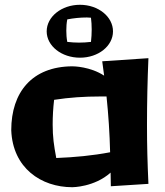

<svg xmlns="http://www.w3.org/2000/svg" viewBox="-20 -762 689 802"><path d="M600 6C596 -83 594 -151 594 -240C594 -333 596 -426 600 -519L407 -506L415 -446C357 -484 288 -485 282 -485C114 -484 27 -377 27 -218C33 -60 152 20 282 20C282 20 374 20 442 -41C442 -22 443 -3 443 16ZM215 -102C205 -155 200 -190 200 -242C200 -276 202 -311 206 -345C270 -355 334 -359 397 -359H425C433 -281 438 -206 440 -126C367 -112 292 -105 215 -102ZM360 -587C343 -585 327 -584 310 -584C295 -584 278 -585 261 -587C258 -603 257 -619 257 -634C257 -650 258 -666 261 -681C287 -686 314 -689 343 -689C348 -689 353 -688 360 -688C362 -672 363 -656 363 -639C363 -622 362 -604 360 -587ZM452 -631C452 -692 391 -742 314 -742C237 -742 175 -692 175 -631C175 -570 237 -521 314 -521C391 -521 452 -570 452 -631Z"/></svg>

Font: Galindo
Style: Regular
Weight: 400
Designer: Astigmatic (AOETI)
Foundry: Astigmatic (AOETI)
Version: Version 1.000